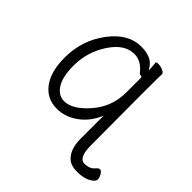

<svg xmlns="http://www.w3.org/2000/svg" viewBox="-170 -619 914 914"><g transform="rotate(45 287.0 -162.0)"><path d="M530 82Q539 71 547.5 71Q556 71 565 85Q574 99 574 113.5Q574 128 547.5 142.5Q521 157 478.5 157Q436 157 415 137Q380 105 379 37V-121L370 -102Q343 -49 296.5 -18Q250 13 197 13Q131 13 91.5 -39Q52 -91 52 -186Q52 -302 119 -391.5Q186 -481 274 -481Q343 -481 369 -440L378 -426V-443Q378 -450 376.5 -459Q375 -468 375 -475Q375 -480 390 -480Q405 -480 420.5 -473Q436 -466 436 -457Q436 -445 435 -420.5Q434 -396 436 21Q436 105 476 105Q512 105 530 82ZM197 -37Q253 -37 315 -108.5Q377 -180 377 -276V-375Q377 -382 366 -382Q363 -382 358 -386Q322 -433 275 -433Q209 -433 159 -356.5Q109 -280 109 -189Q109 -114 133.5 -75.5Q158 -37 197 -37Z"/></g></svg>

Font: Moon Stars Kai HW Light
Style: Regular
Weight: 300
Designer: GuiWonder
Version: Version 1.101